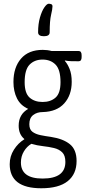

<svg xmlns="http://www.w3.org/2000/svg" viewBox="-20 -796 470 1028"><path d="M201 212Q32 212 32 83Q32 41 54.5 5.5Q77 -30 110 -50V-52Q80 -77 80 -123Q80 -184 131 -213Q90 -231 71 -269Q52 -307 52 -357Q52 -435 92.5 -482Q133 -529 209 -529Q234 -529 256 -523H401Q417 -523 417 -500V-490Q417 -468 401 -468Q379 -468 361 -468.5Q343 -469 328 -472L327 -470Q341 -455 352.5 -427Q364 -399 364 -358Q364 -287 324 -242.5Q284 -198 209 -196Q178 -196 157.5 -180Q137 -164 137 -131Q137 -103 153.5 -90.5Q170 -78 196.5 -72.5Q223 -67 253 -63Q318 -53 354 -24Q390 5 390 66Q390 136 342.5 174Q295 212 201 212ZM208 -250Q251 -250 277.5 -273.5Q304 -297 304 -356Q304 -423 277.5 -450Q251 -477 208 -477Q165 -477 138.5 -450Q112 -423 112 -356Q112 -297 138.5 -273.5Q165 -250 208 -250ZM208 160Q330 160 330 71Q330 36 313 19.5Q296 3 269 -3.5Q242 -10 210 -13.5Q178 -17 148 -26Q124 -12 108 14.5Q92 41 92 74Q92 160 208 160ZM215 -602Q184 -602 184 -623Q184 -668 194 -702.5Q204 -737 217.5 -756.5Q231 -776 241 -776Q248 -776 254.5 -773.5Q261 -771 261 -762Q261 -748 253.5 -716.5Q246 -685 246 -623Q246 -602 215 -602Z"/></svg>

Font: Asap Condensed Light
Style: Regular
Weight: 300
Width: 3
Designer: Pablo Cosgaya
Foundry: Omnibus-Type
Version: Version 3.001; ttfautohint (v1.8.4.7-5d5b)